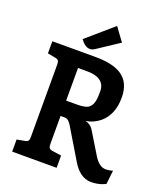

<svg xmlns="http://www.w3.org/2000/svg" viewBox="-169 -1056 1008 1177"><g transform="rotate(20 335.5 -467.0)"><path d="M252 -620H312C381 -620 429 -596 429 -530C429 -473 423 -443 399 -423C383 -410 350 -407 321 -407H252ZM252 -307H280C301 -307 313 -289 324 -272L443 -74C470 -29 509 10 565 10C616 10 648 -6 659 -12L669 -102C661 -98 638 -94 623 -94C598 -94 571 -109 545 -152L459 -293C445 -316 425 -327 406 -330C459 -339 566 -382 566 -540C566 -678 471 -720 327 -720H48V-641L96 -632C121 -628 125 -619 125 -594V-126C125 -101 121 -91 96 -88L48 -79V0H338V-80L282 -88C257 -91 252 -101 252 -126ZM389 -944 218 -796C232 -776 253 -754 280 -754C289 -754 299 -757 310 -764L452 -858Z"/></g></svg>

Font: Enriqueta
Style: Bold
Weight: 700
Designer: Viviana Monsalve, Gustavo Ibarra
Foundry: Viviana Monsalve, Gustavo Ibarra
Version: Version 1.002